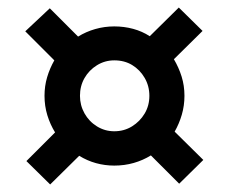

<svg xmlns="http://www.w3.org/2000/svg" viewBox="-20 -591 607 509"><path d="M98 -337Q98 -363 105 -386.5Q112 -410 124 -431L47 -508L112 -569L187 -494Q208 -507 232.5 -514Q257 -521 283 -521Q309 -521 333 -514.5Q357 -508 377 -495L454 -571L517 -509L441 -434Q454 -412 461.5 -388Q469 -364 469 -337Q469 -311 462 -287Q455 -263 443 -242L519 -167L455 -104L380 -179Q359 -166 334.5 -159Q310 -152 283 -152Q258 -152 234.5 -158.5Q211 -165 190 -178L113 -102L50 -164L126 -240Q113 -261 105.5 -285.5Q98 -310 98 -337ZM192 -337Q192 -312 204 -290.5Q216 -269 237 -256Q258 -243 283 -243Q309 -243 330 -256Q351 -269 363.5 -290Q376 -311 376 -337Q376 -363 363.5 -384.5Q351 -406 330.5 -418.5Q310 -431 283 -431Q258 -431 237 -418Q216 -405 204 -384Q192 -363 192 -337Z"/></svg>

Font: Aleo
Style: Bold
Weight: 700
Designer: Alessio Laiso
Foundry: Alessio Laiso
Version: Version 2.001;gftools[0.9.29]